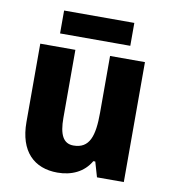

<svg xmlns="http://www.w3.org/2000/svg" viewBox="-82 -786 769 867"><g transform="rotate(10 303.0 -353.0)"><path d="M464 -716H142V-611H464ZM542 -550H382V-290C382 -183 363 -123 289 -123C242 -123 223 -162 223 -238V-550H62V-191C62 -56 132 10 239 10C303 10 359 -15 390 -69H399L419 0H542Z"/></g></svg>

Font: Noto Sans Thai Looped SemiCondensed ExtraBold
Style: Regular
Weight: 800
Width: 4
Designer: Sasikarn Vongin, Ben Mitchell
Foundry: The Fontpad Ltd
Version: Version 1.001